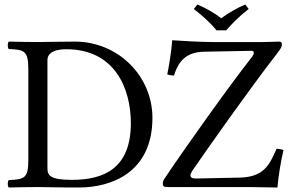

<svg xmlns="http://www.w3.org/2000/svg" viewBox="-20 -832 1307 854"><path d="M191 -84V-564C191 -599 226 -613 275 -613C491 -613 562 -438 562 -284C562 -82 441 -32 300 -32C202 -32 191 -52 191 -84ZM148 -645C112.3 -645 59 -646 19 -647C13 -641 13 -620 19 -614C89 -611 106 -606 106 -523V-122C106 -39 89 -34 19 -31C13 -25 13 -4 19 2C58 1 111.3 0 149 0C186 0 228 2 331 2C472 2 658 -62 658 -308C658 -494 505 -647 313 -647C242 -647 187 -645 148 -645ZM943 -697H986C1016 -731 1048 -763 1086 -792L1071 -812C1033 -796 1001 -777 964 -751C931 -776 897 -795 858 -812L842 -792C878 -764 913 -734 943 -697ZM1214 2C1219 -54 1229 -113 1241 -165C1234 -167 1223 -170 1210 -170C1179 -99 1154 -44 1045 -42L852 -38C835 -37.6 827 -43 827 -52C827 -57 830 -63 835 -72C908 -178 1092 -439 1210 -591C1231.1 -618.2 1234 -625 1234 -636C1234 -643 1229 -647 1221 -647C1209 -647 1178 -645 1148 -645H927C880 -645 783 -650 746 -653C742 -599 732 -542 724 -501C734 -498 743 -496 754 -496C775 -565 813 -600.6 888 -602L1099 -606C1104.9 -606.1 1109 -603 1109 -597C1109 -592 1106 -586 1101 -579C1004 -456 814 -190 712 -38C706 -30 704 -22 704 -15C704 -5 709 0 723 0H1087.3C1114.3 0 1214 2 1214 2Z"/></svg>

Font: Libertinus Serif
Style: Regular
Weight: 400
Designer: Philipp H. Poll
Foundry: Khaled Hosny
Version: Version 6.2